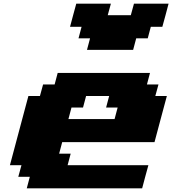

<svg xmlns="http://www.w3.org/2000/svg" viewBox="-20 -1020 933 1040"><path d="M125 0H750Q755.4 -21 766.6 -62.5Q777.8 -104 783.7 -125H346.2L362.8 -187.5H300.3L316.9 -250H816.9Q828.1 -292 850.3 -375.2Q872.6 -458.5 883.8 -500H821.3L838.4 -562.5H775.9L792.5 -625H292.5L275.9 -562.5H213.4L196.3 -500H133.8Q117.2 -437.5 83.7 -312.5Q50.3 -187.5 33.7 -125H96.2L79.1 -62.5H141.6ZM600.6 -375H350.6L367.2 -437.5H429.7L446.3 -500H571.3L554.7 -437.5H617.2ZM451.2 -750H701.2L717.8 -812.5H780.3L796.9 -875H859.4Q865.2 -896 876.5 -937.5Q887.7 -979 893.1 -1000H705.6L688.5 -937.5H563.5L580.6 -1000H393.1Q387.2 -979 376 -937.3Q364.7 -895.5 359.4 -875H421.9L405.3 -812.5H467.8Z"/></svg>

Font: Faithful 32x
Style: BoldOblique
Weight: 400
Foundry: Faithful Resource Pack
Version: Version 1.0; January 27, 2023